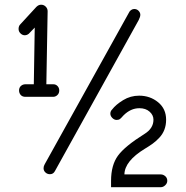

<svg xmlns="http://www.w3.org/2000/svg" viewBox="-20 -718 781 807"><path d="M86.9 -311Q74.2 -311 67.1 -318.8Q60.1 -326.7 60.1 -337.9Q60.1 -349.6 67.9 -356.7Q75.7 -363.8 86.9 -363.8H122.1L126 -602.1L101.1 -576.2Q93.3 -569.8 84 -569.8Q74.2 -569.8 66.2 -577.6Q58.1 -585.4 58.1 -596.2Q58.1 -608.4 64.9 -615.2L132.8 -689Q142.1 -698.2 152.8 -698.2Q164.1 -698.2 172.1 -690.2Q180.2 -682.1 180.2 -670.9L174.8 -363.8H204.1Q214.8 -363.8 221.9 -356.2Q229 -348.6 229 -337.9Q229 -325.7 221.2 -318.4Q213.4 -311 203.1 -311ZM189.9 14.2Q178.7 14.2 170.9 6.8Q163.1 -0.5 163.1 -11.2Q163.1 -19.5 168 -27.8L522 -665Q524.9 -671.9 531.2 -676Q537.6 -680.2 543.9 -680.2Q555.2 -680.2 562.5 -672.6Q569.8 -665 569.8 -655.8Q569.8 -647.5 563 -633.8L210.9 1Q204.1 14.2 189.9 14.2ZM446.8 68.8V42Q446.8 -23.9 475.8 -63.7Q504.9 -103.5 586.9 -154.8Q625 -178.2 625 -214.8Q625 -234.4 608.6 -248.8Q592.3 -263.2 565.9 -263.2Q529.3 -263.2 499 -232.9Q488.8 -221.2 483.9 -217.5Q479 -213.9 470.2 -213.9Q460.4 -213.9 452.1 -222.2Q443.8 -230.5 443.8 -240.2Q443.8 -250.5 451.2 -257.8Q466.8 -278.3 497.6 -297.1Q528.3 -315.9 564.9 -315.9Q610.8 -315.9 644.5 -288.3Q678.2 -260.7 678.2 -214.8Q678.2 -191.9 670.9 -172.9Q663.6 -153.8 649.4 -138.9Q635.3 -124 621.8 -114.3Q608.4 -104.5 588.9 -92.8Q503.9 -41 502.9 15.1H655.8Q666 15.1 674.6 22.5Q683.1 29.8 683.1 42Q683.1 52.2 674.6 60.5Q666 68.8 655.8 68.8Z"/></svg>

Font: Comic Neue
Style: Regular
Weight: 400
Designer: Craig Rozynski
Foundry: Craig Rozynski
Version: Version 2.003;hotconv 1.0.109;makeotfexe 2.5.65596